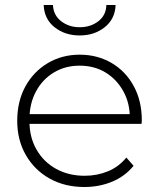

<svg xmlns="http://www.w3.org/2000/svg" viewBox="-20 -745 637 769"><path d="M318 4Q239 4 178.5 -30Q118 -64 83.5 -124Q49 -184 49 -261Q49 -339 81.5 -398.5Q114 -458 171 -492Q228 -526 299 -526Q370 -526 426.5 -493Q483 -460 515.5 -400.5Q548 -341 548 -263Q548 -260 547.5 -256.5Q547 -253 547 -249H86V-288H520L500 -269Q501 -330 474.5 -378.5Q448 -427 403 -454.5Q358 -482 299 -482Q241 -482 195.5 -454.5Q150 -427 124 -378.5Q98 -330 98 -268V-259Q98 -195 126.5 -145.5Q155 -96 205 -68.5Q255 -41 319 -41Q369 -41 412.5 -59Q456 -77 486 -114L515 -81Q481 -39 429.5 -17.5Q378 4 318 4ZM299 -603Q240 -603 198.5 -636Q157 -669 155 -725H192Q194 -684 225 -660Q256 -636 299 -636Q343 -636 374 -660Q405 -684 406 -725H443Q441 -669 399.5 -636Q358 -603 299 -603Z"/></svg>

Font: Modern
Style: Regular
Weight: 300
Designer: Julieta Ulanovsky
Foundry: Julieta Ulanovsky
Version: Version 8.000